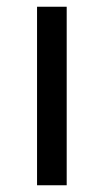

<svg xmlns="http://www.w3.org/2000/svg" viewBox="-20 -550 308 570"><path d="M90 0H178V-530H90Z"/></svg>

Font: Golos Text VF
Style: Regular
Weight: 400
Designer: A.Korolkova, Vitaly Kuzmin
Foundry: ParaType Ltd
Version: Version 2.005